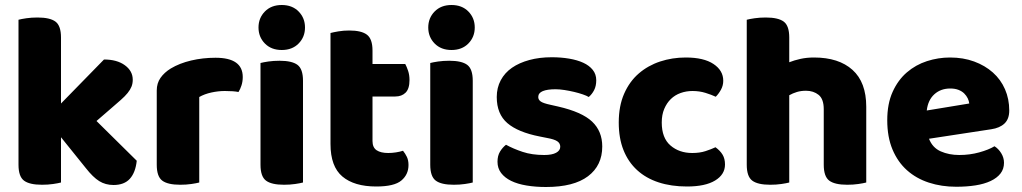

<svg xmlns="http://www.w3.org/2000/svg" viewBox="-20 -731 4087 768"><path d="M224 -1Q213 2 192.5 5Q172 8 148 8Q98 8 76 -8.5Q54 -25 54 -72V-652Q65 -655 85.5 -658Q106 -661 130 -661Q180 -661 202 -644.5Q224 -628 224 -581V-317L396 -493Q448 -493 479.5 -470Q511 -447 511 -412Q511 -397 506 -384.5Q501 -372 490.5 -359Q480 -346 463.5 -331.5Q447 -317 425 -298L366 -247L527 -88Q522 -41 499.5 -16Q477 9 434 9Q402 9 377 -6.5Q352 -22 323 -59L224 -182V-1Z M777 -1Q766 2 745.5 5Q725 8 701 8Q651 8 629 -8.5Q607 -25 607 -72V-369Q607 -398 622 -419.5Q637 -441 663 -457Q698 -478 744.5 -489Q791 -500 842 -500Q951 -500 951 -423Q951 -405 946 -389.5Q941 -374 934 -363Q915 -367 879 -367Q853 -367 825.5 -361Q798 -355 777 -343Z M1022 -479Q1033 -482 1053.5 -485Q1074 -488 1098 -488Q1148 -488 1170 -471.5Q1192 -455 1192 -408V-1Q1181 2 1160.5 5Q1140 8 1116 8Q1066 8 1044 -8.5Q1022 -25 1022 -72ZM1107 -711Q1149 -711 1174.5 -685Q1200 -659 1200 -621Q1200 -583 1174.5 -557Q1149 -531 1107 -531Q1065 -531 1039.5 -557Q1014 -583 1014 -621Q1014 -659 1039.5 -685Q1065 -711 1107 -711Z M1302 -155V-599Q1313 -602 1333.5 -605.5Q1354 -609 1377 -609Q1426 -609 1448 -592Q1470 -575 1470 -529V-475H1601Q1607 -464 1612.5 -447.5Q1618 -431 1618 -411Q1618 -376 1602.5 -360.5Q1587 -345 1561 -345H1470V-167Q1470 -141 1486.5 -130Q1503 -119 1533 -119Q1548 -119 1564 -121.5Q1580 -124 1592 -128Q1601 -117 1607.5 -103.5Q1614 -90 1614 -71Q1614 -33 1585.5 -9Q1557 15 1485 15Q1397 15 1349.5 -25Q1302 -65 1302 -155Z M1701 -479Q1712 -482 1732.5 -485Q1753 -488 1777 -488Q1827 -488 1849 -471.5Q1871 -455 1871 -408V-1Q1860 2 1839.5 5Q1819 8 1795 8Q1745 8 1723 -8.5Q1701 -25 1701 -72ZM1786 -711Q1828 -711 1853.5 -685Q1879 -659 1879 -621Q1879 -583 1853.5 -557Q1828 -531 1786 -531Q1744 -531 1718.5 -557Q1693 -583 1693 -621Q1693 -659 1718.5 -685Q1744 -711 1786 -711Z M2164 17Q2122 17 2086 11Q2050 5 2024.5 -7.5Q1999 -20 1984.5 -39Q1970 -58 1970 -84Q1970 -108 1980 -124.5Q1990 -141 2004 -152Q2033 -136 2070.5 -123.5Q2108 -111 2157 -111Q2188 -111 2204.5 -120Q2221 -129 2221 -144Q2221 -158 2209 -166Q2197 -174 2169 -179L2139 -185Q2052 -202 2009.5 -238.5Q1967 -275 1967 -343Q1967 -380 1983 -410Q1999 -440 2028 -460Q2057 -480 2097.5 -491Q2138 -502 2187 -502Q2224 -502 2256.5 -496.5Q2289 -491 2313 -480Q2337 -469 2351 -451.5Q2365 -434 2365 -410Q2365 -387 2356.5 -370.5Q2348 -354 2335 -343Q2327 -348 2311 -353.5Q2295 -359 2276 -363.5Q2257 -368 2237.5 -371Q2218 -374 2202 -374Q2169 -374 2151 -366.5Q2133 -359 2133 -343Q2133 -332 2143 -325Q2153 -318 2181 -312L2212 -305Q2308 -283 2348.5 -244.5Q2389 -206 2389 -145Q2389 -69 2332 -26Q2275 17 2164 17Z M2627 -241Q2627 -179 2662 -149Q2697 -119 2749 -119Q2779 -119 2802 -126.5Q2825 -134 2842 -142Q2861 -128 2870.5 -112Q2880 -96 2880 -73Q2880 -33 2840.5 -9Q2801 15 2728 15Q2665 15 2614.5 -1.5Q2564 -18 2528.5 -50.5Q2493 -83 2474 -130.5Q2455 -178 2455 -241Q2455 -307 2476.5 -356Q2498 -405 2535 -437Q2572 -469 2620.5 -485Q2669 -501 2723 -501Q2795 -501 2834 -475Q2873 -449 2873 -408Q2873 -389 2864 -372.5Q2855 -356 2843 -344Q2826 -352 2802 -359.5Q2778 -367 2750 -367Q2725 -367 2702.5 -359Q2680 -351 2663.5 -335Q2647 -319 2637 -295.5Q2627 -272 2627 -241Z M3445 -1Q3434 2 3413.5 5Q3393 8 3369 8Q3319 8 3297 -8.5Q3275 -25 3275 -72V-294Q3275 -335 3254.5 -351.5Q3234 -368 3204 -368Q3184 -368 3167.5 -363Q3151 -358 3137 -350V-1Q3126 2 3105.5 5Q3085 8 3061 8Q3011 8 2989 -8.5Q2967 -25 2967 -72V-652Q2978 -655 2998.5 -658Q3019 -661 3043 -661Q3093 -661 3115 -644.5Q3137 -628 3137 -581V-482Q3157 -490 3182 -495.5Q3207 -501 3236 -501Q3335 -501 3390 -451.5Q3445 -402 3445 -304V-1Z M3696 -176Q3710 -140 3743 -125.5Q3776 -111 3817 -111Q3859 -111 3897 -121.5Q3935 -132 3958 -146Q3974 -136 3985 -118Q3996 -100 3996 -80Q3996 -55 3982 -37Q3968 -19 3942.5 -7Q3917 5 3882 10.5Q3847 16 3805 16Q3746 16 3695.5 -0.5Q3645 -17 3608 -50Q3571 -83 3550 -133Q3529 -183 3529 -250Q3529 -316 3550.5 -363.5Q3572 -411 3607.5 -441.5Q3643 -472 3688 -486.5Q3733 -501 3780 -501Q3833 -501 3876.5 -485Q3920 -469 3951.5 -441Q3983 -413 4000 -374Q4017 -335 4017 -289Q4017 -255 3998 -237Q3979 -219 3945 -214ZM3687 -289 3857 -317Q3856 -327 3851 -337.5Q3846 -348 3837 -357Q3828 -366 3814 -371.5Q3800 -377 3781 -377Q3743 -377 3717.5 -354Q3692 -331 3687 -289Z"/></svg>

Font: Baloo 2 Latin ExtraBold
Style: Regular
Weight: 400
Designer: Sarang Kulkarni and Ek Type
Foundry: Ek Type
Version: Version 1.001